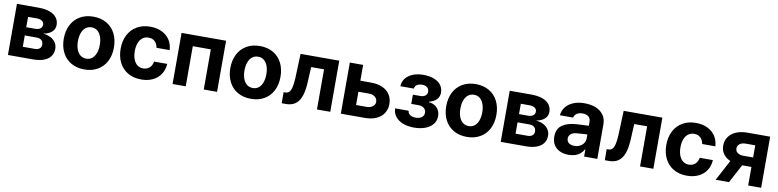

<svg xmlns="http://www.w3.org/2000/svg" viewBox="-11 -1244 7946 1962"><g transform="rotate(10 3962.5 -263.0)"><path d="M56.4 -530.4H282.2Q347.4 -530.4 395 -513.7Q442.5 -497 467.9 -464.7Q493.2 -432.4 493.2 -387.2Q493.2 -358.6 478.8 -336.1Q464.5 -313.5 437.4 -298.5Q410.4 -283.4 372.7 -276.7Q418.9 -273 452.8 -255.1Q486.6 -237.2 504.4 -208.5Q522.2 -179.9 522.2 -144.6Q522.2 -99.8 498.2 -67.2Q474.2 -34.6 428.2 -17.3Q382.2 0 316.9 0H56.4ZM383.4 -164.3Q383.4 -183.4 375.6 -197.5Q367.8 -211.5 352.6 -218.9Q337.3 -226.3 316.9 -226.3H191.3V-108.8H316.9Q337.3 -108.8 352.6 -115.6Q367.8 -122.5 375.6 -134.8Q383.4 -147.2 383.4 -164.3ZM356.8 -366.5Q356.8 -391 336.9 -405.1Q317 -419.2 282.2 -419.2H191.3V-311.9H285.3Q307.3 -311.9 323.6 -318.6Q339.8 -325.2 348.3 -337.4Q356.8 -349.6 356.8 -366.5Z M589.3 -263.2Q589.3 -344.9 621 -406.9Q652.8 -468.9 711.7 -503.1Q770.6 -537.3 849.7 -537.3Q928.8 -537.3 987.8 -503.1Q1046.7 -468.9 1078.3 -406.9Q1109.9 -344.9 1109.9 -263.2Q1109.9 -181.9 1078.3 -120Q1046.7 -58.1 987.8 -23.9Q928.8 10.3 849.7 10.3Q770.6 10.3 711.7 -23.9Q652.8 -58.1 621 -120Q589.3 -181.9 589.3 -263.2ZM963.1 -264Q963.1 -311.1 950.1 -347.9Q937.2 -384.7 911.9 -405.7Q886.5 -426.7 850.5 -426.7Q813.8 -426.7 788 -405.9Q762.3 -385.1 749.2 -348.2Q736.1 -311.3 736.1 -264Q736.1 -216.9 749.2 -180.2Q762.3 -143.6 788 -122.7Q813.8 -101.8 850.5 -101.8Q886.5 -101.8 911.9 -122.7Q937.2 -143.6 950.1 -180.3Q963.1 -217.1 963.1 -264Z M1179.4 -263.2Q1179.4 -344.1 1211 -406.2Q1242.6 -468.3 1301.5 -502.8Q1360.3 -537.3 1439.3 -537.3Q1507.2 -537.3 1559.7 -512.5Q1612.2 -487.6 1642.2 -441.9Q1672.3 -396.1 1675.3 -335.8H1539Q1534.8 -362.3 1522.1 -382.5Q1509.4 -402.7 1488.8 -413.5Q1468.2 -424.4 1441.4 -424.4Q1406.8 -424.4 1380.9 -405.5Q1355 -386.7 1340.6 -350.9Q1326.2 -315.1 1326.2 -265.2Q1326.2 -214.7 1340.4 -178.6Q1354.7 -142.5 1380.6 -123.5Q1406.5 -104.5 1441.4 -104.5Q1467 -104.5 1487.4 -115Q1507.9 -125.4 1521.2 -145.2Q1534.5 -164.9 1539 -192.8H1675.3Q1671.9 -132.5 1642.5 -86.6Q1613.1 -40.7 1561 -15.2Q1508.9 10.3 1439.9 10.3Q1359.9 10.3 1300.9 -24.2Q1242 -58.7 1210.7 -120.7Q1179.4 -182.6 1179.4 -263.2Z M1764.7 -530.4H2226.5V0H2088.3V-416.3H1901.3V0H1764.7Z M2317.5 -263.2Q2317.5 -344.9 2349.3 -406.9Q2381 -468.9 2439.9 -503.1Q2498.9 -537.3 2578 -537.3Q2657.1 -537.3 2716 -503.1Q2774.9 -468.9 2806.6 -406.9Q2838.2 -344.9 2838.2 -263.2Q2838.2 -181.9 2806.6 -120Q2774.9 -58.1 2716 -23.9Q2657.1 10.3 2578 10.3Q2498.9 10.3 2439.9 -23.9Q2381 -58.1 2349.3 -120Q2317.5 -181.9 2317.5 -263.2ZM2691.4 -264Q2691.4 -311.1 2678.4 -347.9Q2665.4 -384.7 2640.1 -405.7Q2614.8 -426.7 2578.8 -426.7Q2542 -426.7 2516.3 -405.9Q2490.5 -385.1 2477.4 -348.2Q2464.3 -311.3 2464.3 -264Q2464.3 -216.9 2477.4 -180.2Q2490.5 -143.6 2516.3 -122.7Q2542 -101.8 2578.8 -101.8Q2614.8 -101.8 2640.1 -122.7Q2665.4 -143.6 2678.4 -180.3Q2691.4 -217.1 2691.4 -264Z M2896.5 -114.9H2914.2Q2938.9 -114.9 2954.3 -130.5Q2969.7 -146.1 2978.2 -181.2Q2986.7 -216.3 2989.9 -277.9Q2990.1 -284.8 2990.6 -295.6L2999.5 -530.4H3400.9V0H3263V-416.3H3129.4L3121.1 -253.2L3119.3 -227.9Q3112.9 -147.7 3091.4 -97.7Q3069.9 -47.7 3032.6 -23.9Q2995.3 0 2940.8 0H2897.3Z M3982.4 -182.5Q3982.2 -128.2 3955.7 -87.1Q3929.3 -46 3879.1 -23Q3828.9 0 3760.1 0H3510.5V-530.4H3648.7V-114.1H3760.1Q3784.6 -114.1 3804.1 -122.9Q3823.6 -131.7 3834.6 -146.8Q3845.5 -161.9 3845.7 -181.5Q3845.5 -201.9 3834.6 -218.1Q3823.6 -234.4 3804.1 -243.2Q3784.6 -252 3760.1 -252H3601.6V-366.4H3760.1Q3829 -366.4 3879.1 -343.8Q3929.3 -321.2 3955.7 -279.6Q3982.2 -238 3982.4 -182.5Z M4270.2 -92.5Q4295.1 -92.5 4314.6 -100.1Q4334.2 -107.7 4345.3 -122.5Q4356.4 -137.3 4356.4 -158.3Q4356.4 -177.5 4346.7 -192.3Q4337.1 -207.1 4319.4 -215.2Q4301.7 -223.4 4278.8 -223.4H4202V-319.1H4278.8Q4312.5 -319.1 4331.7 -334.7Q4350.8 -350.3 4350.8 -375.5Q4350.8 -393.3 4342.1 -407.1Q4333.4 -420.9 4317.1 -428.4Q4300.8 -435.9 4278.9 -435.9Q4257 -435.9 4239.4 -429.2Q4221.8 -422.4 4211.7 -410.1Q4201.5 -397.7 4201.1 -382H4061.4Q4062 -428.7 4089.8 -464Q4117.6 -499.2 4165.3 -518.3Q4213.1 -537.3 4272.5 -537.3Q4336.7 -537.3 4383.9 -519.3Q4431.2 -501.3 4456.3 -467.4Q4481.5 -433.6 4481.5 -387.9Q4481.5 -346.3 4454.1 -317.7Q4426.7 -289.1 4377.1 -276.8V-271.3Q4409.8 -269.2 4436.6 -253.7Q4463.4 -238.1 4478.7 -210.5Q4494.1 -182.9 4494.1 -147Q4494.1 -98.8 4465.8 -63.2Q4437.5 -27.5 4386.7 -8.6Q4335.9 10.3 4270.8 10.3Q4206.9 10.3 4157 -8.6Q4107.1 -27.4 4078.2 -63.4Q4049.2 -99.3 4047.4 -149.7H4187.7Q4188.5 -132.1 4199 -119.2Q4209.6 -106.3 4227.9 -99.4Q4246.3 -92.5 4270.2 -92.5Z M4557.8 -263.2Q4557.8 -344.9 4589.6 -406.9Q4621.3 -468.9 4680.3 -503.1Q4739.2 -537.3 4818.3 -537.3Q4897.4 -537.3 4956.3 -503.1Q5015.3 -468.9 5046.9 -406.9Q5078.5 -344.9 5078.5 -263.2Q5078.5 -181.9 5046.9 -120Q5015.3 -58.1 4956.3 -23.9Q4897.4 10.3 4818.3 10.3Q4739.2 10.3 4680.3 -23.9Q4621.3 -58.1 4589.6 -120Q4557.8 -181.9 4557.8 -263.2ZM4931.7 -264Q4931.7 -311.1 4918.7 -347.9Q4905.8 -384.7 4880.4 -405.7Q4855.1 -426.7 4819.1 -426.7Q4782.3 -426.7 4756.6 -405.9Q4730.9 -385.1 4717.7 -348.2Q4704.6 -311.3 4704.6 -264Q4704.6 -216.9 4717.7 -180.2Q4730.9 -143.6 4756.6 -122.7Q4782.3 -101.8 4819.1 -101.8Q4855.1 -101.8 4880.4 -122.7Q4905.8 -143.6 4918.7 -180.3Q4931.7 -217.1 4931.7 -264Z M5169.7 -530.4H5395.4Q5460.7 -530.4 5508.2 -513.7Q5555.8 -497 5581.1 -464.7Q5606.4 -432.4 5606.4 -387.2Q5606.4 -358.6 5592.1 -336.1Q5577.8 -313.5 5550.7 -298.5Q5523.6 -283.4 5486 -276.7Q5532.2 -273 5566 -255.1Q5599.9 -237.2 5617.7 -208.5Q5635.5 -179.9 5635.5 -144.6Q5635.5 -99.8 5611.5 -67.2Q5587.5 -34.6 5541.5 -17.3Q5495.5 0 5430.2 0H5169.7ZM5496.7 -164.3Q5496.7 -183.4 5488.8 -197.5Q5481 -211.5 5465.8 -218.9Q5450.6 -226.3 5430.2 -226.3H5304.5V-108.8H5430.2Q5450.6 -108.8 5465.8 -115.6Q5481 -122.5 5488.8 -134.8Q5496.7 -147.2 5496.7 -164.3ZM5470.1 -366.5Q5470.1 -391 5450.2 -405.1Q5430.3 -419.2 5395.4 -419.2H5304.5V-311.9H5398.6Q5420.6 -311.9 5436.8 -318.6Q5453.1 -325.2 5461.6 -337.4Q5470.1 -349.6 5470.1 -366.5Z M5920 -221.3Q5881.4 -218.1 5859.5 -200.4Q5837.6 -182.7 5837.6 -152.7Q5837.6 -132.6 5847.6 -118.6Q5857.7 -104.6 5875.6 -97.4Q5893.5 -90.3 5916.8 -90.3Q5949.3 -90.3 5974.8 -103.5Q6000.4 -116.7 6014.5 -139.3Q6028.6 -161.9 6028.6 -189.6L6027.9 -360.9Q6027.9 -383.2 6017.9 -399.1Q6008 -415 5989.1 -423.1Q5970.3 -431.3 5943.7 -431.3Q5919.2 -431.3 5900.9 -424.3Q5882.5 -417.3 5870.7 -404.2Q5858.9 -391 5855.1 -372.7H5718Q5722.2 -419.5 5750.3 -457Q5778.4 -494.4 5828.5 -515.9Q5878.6 -537.3 5947 -537.3Q6008.6 -537.3 6059.3 -518.4Q6109.9 -499.5 6141 -458.9Q6172 -418.3 6172 -357.3V0H6034.9V-73.4H6030.8Q6017.4 -47.9 5996.1 -29.5Q5974.8 -11.1 5944.5 -0.5Q5914.2 10.1 5875.6 10.1Q5824.3 10.1 5784.5 -7.9Q5744.7 -25.9 5722 -61.5Q5699.4 -97.2 5699.4 -148.2Q5699.4 -230.4 5754 -268.2Q5808.6 -305.9 5896.3 -311.7Q5918.2 -313 5950.8 -314.7Q5983.5 -316.3 6009.9 -317.4Q6024.9 -318.2 6034.6 -318.4L6035.5 -228.7Q6019.4 -228 5982.2 -225.8Q5945.1 -223.6 5920 -221.3Z M6249 -114.9H6266.8Q6291.4 -114.9 6306.8 -130.5Q6322.2 -146.1 6330.8 -181.2Q6339.3 -216.3 6342.5 -277.9Q6342.7 -284.8 6343.2 -295.6L6352.1 -530.4H6753.5V0H6615.6V-416.3H6481.9L6473.6 -253.2L6471.8 -227.9Q6465.5 -147.7 6444 -97.7Q6422.4 -47.7 6385.2 -23.9Q6347.9 0 6293.4 0H6249.8Z M6841.3 -263.2Q6841.3 -344.1 6872.9 -406.2Q6904.5 -468.3 6963.4 -502.8Q7022.3 -537.3 7101.2 -537.3Q7169.1 -537.3 7221.6 -512.5Q7274.1 -487.6 7304.2 -441.9Q7334.2 -396.1 7337.3 -335.8H7200.9Q7196.7 -362.3 7184 -382.5Q7171.3 -402.7 7150.7 -413.5Q7130.1 -424.4 7103.4 -424.4Q7068.7 -424.4 7042.8 -405.5Q7016.9 -386.7 7002.5 -350.9Q6988.1 -315.1 6988.1 -265.2Q6988.1 -214.7 7002.4 -178.6Q7016.6 -142.5 7042.5 -123.5Q7068.4 -104.5 7103.4 -104.5Q7128.9 -104.5 7149.4 -115Q7169.8 -125.4 7183.1 -145.2Q7196.4 -164.9 7200.9 -192.8H7337.3Q7333.8 -132.5 7304.4 -86.6Q7275 -40.7 7222.9 -15.2Q7170.8 10.3 7101.8 10.3Q7021.8 10.3 6962.9 -24.2Q6903.9 -58.7 6872.6 -120.7Q6841.3 -182.6 6841.3 -263.2Z M7737.5 -416.9H7636.3Q7610 -416.9 7591.3 -408.2Q7572.6 -399.6 7562.7 -385.1Q7552.8 -370.7 7553.2 -353.1Q7552.8 -335.1 7562.3 -321Q7571.8 -306.9 7590.2 -298.8Q7608.7 -290.7 7634.8 -290.7H7785.1V-192.5H7634.8Q7567.7 -192.5 7518.1 -213.1Q7468.4 -233.6 7441.7 -270.8Q7415.1 -307.9 7415.3 -357Q7415.1 -408.4 7442.1 -447.9Q7469.2 -487.3 7519 -508.9Q7568.9 -530.4 7636.3 -530.4H7872.1V0H7737.5ZM7547 -275.8H7685.9L7538.4 0H7399.9Z"/></g></svg>

Font: Pretendard Variable
Style: Regular
Weight: 400
Designer: Base glyphs from Inter by Rasmus Andersson; Hangul glyphs from Noto Sans CJK(Source Han Sans) by Jang Soo-young and Kang
Foundry: Kil Hyung-jin
Version: Version 1.100;FEAKit 1.0